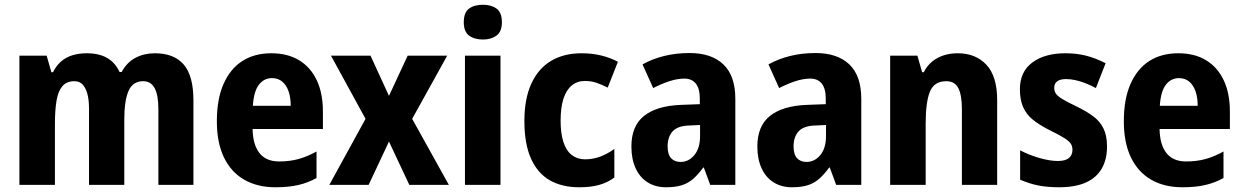

<svg xmlns="http://www.w3.org/2000/svg" viewBox="-20 -781 5252 811"><path d="M634 -556Q715 -556 756 -508.5Q797 -461 797 -357V0H649V-320Q649 -380 633 -409Q617 -438 585 -438Q541 -438 523 -397Q505 -356 505 -275V0H356V-320Q356 -361 348.5 -386.5Q341 -412 328 -425Q315 -438 294 -438Q262 -438 244 -417.5Q226 -397 219 -357Q212 -317 212 -258V0H62V-546H177L197 -476H204Q217 -503 237.5 -521Q258 -539 285.5 -547.5Q313 -556 346 -556Q399 -556 433 -536Q467 -516 485 -477H494Q516 -518 552.5 -537Q589 -556 634 -556Z M1126 -556Q1195 -556 1243.5 -526.5Q1292 -497 1318 -442Q1344 -387 1344 -309V-236H1047Q1048 -170 1076 -134.5Q1104 -99 1159 -99Q1203 -99 1240 -109Q1277 -119 1317 -141V-29Q1281 -9 1240 0.5Q1199 10 1143 10Q1067 10 1011.5 -22Q956 -54 926 -116Q896 -178 896 -269Q896 -363 924.5 -427Q953 -491 1004 -523.5Q1055 -556 1126 -556ZM1129 -451Q1095 -451 1073.5 -423Q1052 -395 1048 -334H1208Q1208 -369 1199 -395Q1190 -421 1172.5 -436Q1155 -451 1129 -451Z M1524 -279 1378 -546H1545L1623 -376L1702 -546H1869L1721 -279L1876 0H1709L1623 -183L1537 0H1371Z M2094 -546V0H1944V-546ZM2020 -761Q2055 -761 2077.5 -744.5Q2100 -728 2100 -687Q2100 -647 2077 -630.5Q2054 -614 2020 -614Q1984 -614 1961.5 -630.5Q1939 -647 1939 -687Q1939 -728 1961 -744.5Q1983 -761 2020 -761Z M2427 10Q2353 10 2301.5 -20Q2250 -50 2222.5 -112Q2195 -174 2195 -270Q2195 -364 2224.5 -428Q2254 -492 2308 -524Q2362 -556 2436 -556Q2483 -556 2522 -546Q2561 -536 2590 -520L2547 -411Q2521 -424 2499 -431.5Q2477 -439 2450 -439Q2418 -439 2395 -420Q2372 -401 2360 -364Q2348 -327 2348 -271Q2348 -217 2360 -180.5Q2372 -144 2395.5 -126Q2419 -108 2451 -108Q2485 -108 2515.5 -119.5Q2546 -131 2575 -152V-31Q2545 -9 2509.5 0.5Q2474 10 2427 10Z M2893 -557Q2985 -557 3035.5 -509Q3086 -461 3086 -363V0H2980L2953 -73H2950Q2930 -45 2908.5 -26Q2887 -7 2859.5 1.5Q2832 10 2793 10Q2749 10 2716 -10.5Q2683 -31 2665 -70Q2647 -109 2647 -162Q2647 -249 2700.5 -291.5Q2754 -334 2856 -338L2936 -341V-364Q2936 -407 2919 -428Q2902 -449 2871 -449Q2841 -449 2807.5 -438Q2774 -427 2739 -409L2694 -509Q2735 -532 2785 -544.5Q2835 -557 2893 -557ZM2894 -251Q2843 -250 2821.5 -226.5Q2800 -203 2800 -163Q2800 -129 2814.5 -113Q2829 -97 2855 -97Q2889 -97 2913 -126Q2937 -155 2937 -206V-253Z M3425 -557Q3517 -557 3567.5 -509Q3618 -461 3618 -363V0H3512L3485 -73H3482Q3462 -45 3440.5 -26Q3419 -7 3391.5 1.5Q3364 10 3325 10Q3281 10 3248 -10.5Q3215 -31 3197 -70Q3179 -109 3179 -162Q3179 -249 3232.5 -291.5Q3286 -334 3388 -338L3468 -341V-364Q3468 -407 3451 -428Q3434 -449 3403 -449Q3373 -449 3339.5 -438Q3306 -427 3271 -409L3226 -509Q3267 -532 3317 -544.5Q3367 -557 3425 -557ZM3426 -251Q3375 -250 3353.5 -226.5Q3332 -203 3332 -163Q3332 -129 3346.5 -113Q3361 -97 3387 -97Q3421 -97 3445 -126Q3469 -155 3469 -206V-253Z M4025 -556Q4101 -556 4146.5 -507.5Q4192 -459 4192 -358V0H4043V-321Q4043 -379 4028 -408.5Q4013 -438 3977 -438Q3926 -438 3908 -394Q3890 -350 3890 -259V0H3740V-546H3855L3875 -476H3882Q3896 -504 3918 -521.5Q3940 -539 3967 -547.5Q3994 -556 4025 -556Z M4656 -162Q4656 -107 4633.5 -68.5Q4611 -30 4566.5 -10Q4522 10 4453 10Q4404 10 4366 2.5Q4328 -5 4289 -22V-146Q4327 -126 4371 -113.5Q4415 -101 4448 -101Q4480 -101 4495 -113.5Q4510 -126 4510 -148Q4510 -163 4503 -174Q4496 -185 4474.5 -198.5Q4453 -212 4410 -233Q4369 -254 4342 -276Q4315 -298 4301.5 -329Q4288 -360 4288 -404Q4288 -478 4340.5 -517Q4393 -556 4480 -556Q4527 -556 4567 -546Q4607 -536 4650 -514L4609 -409Q4587 -421 4565 -429.5Q4543 -438 4522.5 -442.5Q4502 -447 4483 -447Q4458 -447 4445.5 -437.5Q4433 -428 4433 -410Q4433 -396 4440 -385.5Q4447 -375 4467.5 -362.5Q4488 -350 4528 -331Q4569 -311 4597.5 -290Q4626 -269 4641 -238.5Q4656 -208 4656 -162Z M4957 -556Q5026 -556 5074.5 -526.5Q5123 -497 5149 -442Q5175 -387 5175 -309V-236H4878Q4879 -170 4907 -134.5Q4935 -99 4990 -99Q5034 -99 5071 -109Q5108 -119 5148 -141V-29Q5112 -9 5071 0.5Q5030 10 4974 10Q4898 10 4842.5 -22Q4787 -54 4757 -116Q4727 -178 4727 -269Q4727 -363 4755.5 -427Q4784 -491 4835 -523.5Q4886 -556 4957 -556ZM4960 -451Q4926 -451 4904.5 -423Q4883 -395 4879 -334H5039Q5039 -369 5030 -395Q5021 -421 5003.5 -436Q4986 -451 4960 -451Z"/></svg>

Font: Noto Sans Display SemiCondensed
Style: Regular
Weight: 400
Width: 4
Version: Version 2.003